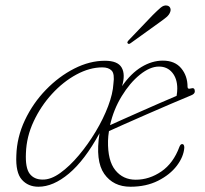

<svg xmlns="http://www.w3.org/2000/svg" viewBox="-20 -684 758 711"><path d="M662.5 -137Q660 -103.5 634.8 -70.2Q609.5 -37 565.5 -14.8Q521.5 7.5 463 7.5Q399.5 7.5 366 -40.2Q332.5 -88 348.5 -190.5Q293.5 -90 235.2 -41.2Q177 7.5 122.5 7.5Q84 7.5 60.8 -18.8Q37.5 -45 40.5 -108.5Q42.5 -176 72.2 -239Q102 -302 150 -351.5Q198 -401 255 -430Q312 -459 368.5 -459Q416 -459 430.5 -433.8Q445 -408.5 432 -365Q465 -412.5 504 -436Q543 -459.5 583 -459.5Q627.5 -459.5 651 -431.2Q674.5 -403 674.5 -362.5Q674.5 -352.5 687 -356.5Q701 -361 701.5 -346.5Q702 -336.5 688 -331Q657 -318.5 612.5 -299.2Q568 -280 521.5 -259.8Q475 -239.5 437.5 -222.8Q400 -206 383.5 -198.5Q380.5 -180 380 -162.5Q378.5 -89 407 -53.8Q435.5 -18.5 482.5 -18.5Q533 -18.5 577.5 -49Q622 -79.5 644.5 -140.5Q648.5 -150.5 654.5 -150.5Q662.5 -150.5 662.5 -137ZM568.5 -437.5Q535.5 -437.5 498.2 -407.5Q461 -377.5 430.8 -328Q400.5 -278.5 387.5 -220.5Q405 -228.5 435.2 -242Q465.5 -255.5 501 -271.2Q536.5 -287 571.5 -302.2Q606.5 -317.5 634 -329Q636.5 -343.5 636.5 -356Q636.5 -392.5 618 -415Q599.5 -437.5 568.5 -437.5ZM76 -117Q73.5 -62 90 -40.5Q106.5 -19 138 -19Q168.5 -18.5 203.2 -43.5Q238 -68.5 272 -109Q306 -149.5 334.5 -197Q363 -244.5 380.5 -291Q398 -337.5 400 -374Q405 -410.5 393.5 -422.5Q382 -434.5 359 -434.5Q312 -434.5 263 -408Q214 -381.5 172.5 -336.2Q131 -291 104.5 -234.2Q78 -177.5 76 -117ZM545.5 -628Q563 -645.5 574.8 -655.5Q586.5 -665.5 598 -663.5Q607 -662 610.2 -654.8Q613.5 -647.5 610 -639Q606.5 -629 596 -620.2Q585.5 -611.5 572 -602L463.5 -524Q456.5 -519 453 -523.5Q450.5 -525.5 452.2 -529Q454 -532.5 457 -535.5Z"/></svg>

Font: Fraunces 9pt S050 Thin
Style: Italic
Weight: 100
Italic angle: -16°
Version: Version 1.000; ttfautohint (v1.8.3)